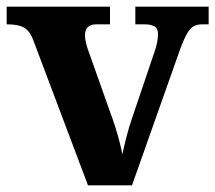

<svg xmlns="http://www.w3.org/2000/svg" viewBox="-20 -556 646 576"><path d="M80 -435Q73 -454 63 -464.5Q53 -475 37.5 -479Q22 -483 0 -483V-536H310V-483H268Q253 -483 244 -475Q235 -467 235 -451Q235 -439 238 -427Q241 -415 244 -407L311 -218Q319 -197 326 -174.5Q333 -152 338.5 -131Q344 -110 347 -93Q352 -117 360 -147.5Q368 -178 375 -198L443 -399Q448 -413 451 -427Q454 -441 454 -454Q454 -471 443 -477Q432 -483 415 -483H386V-536H606V-483H586Q573 -483 562.5 -478Q552 -473 542.5 -457.5Q533 -442 521 -410L376 0H244Z"/></svg>

Font: Noto Serif Kannada
Style: Regular
Weight: 400
Designer: Universal Thirst, Indian Type Foundry and the Monotype Design Team
Foundry: Monotype Imaging Inc.
Version: Version 2.003